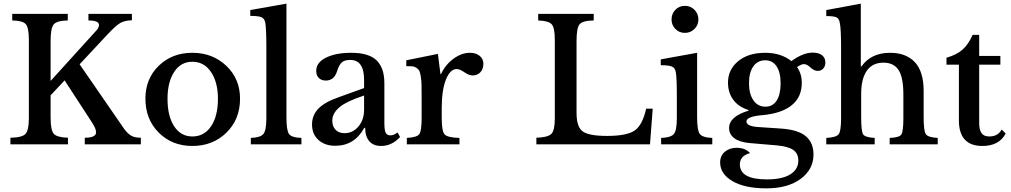

<svg xmlns="http://www.w3.org/2000/svg" viewBox="-20 -790 5532 1051"><path d="M257 -268 568 -601Q615 -651 639 -664.5Q663 -678 702 -679V-714H464V-678Q522 -678 522 -653Q522 -637 502 -617L257 -347V-566Q257 -637 274.5 -657Q292 -677 351 -678V-714H47V-678Q104 -677 121 -658Q138 -639 138 -572V-142Q138 -77 119.5 -57Q101 -37 37 -36V0H352V-36Q291 -38 274 -58Q257 -78 257 -148ZM409 -448 324 -365 482 -122Q506 -86 506 -66Q506 -36 444 -36V0H751V-36Q719 -36 699.5 -46.5Q680 -57 660 -84Z M1294 -250Q1294 -137 1219.5 -64Q1145 9 1033 9Q922 9 849 -64Q776 -137 776 -250Q776 -359 849 -430Q922 -501 1033 -501Q1144 -501 1219 -429.5Q1294 -358 1294 -250ZM1033 -452Q970 -452 933.5 -396.5Q897 -341 897 -249Q897 -154 933.5 -98.5Q970 -43 1033 -43Q1098 -43 1135.5 -99Q1173 -155 1173 -249Q1173 -340 1135 -396Q1097 -452 1033 -452Z M1350 -735 1548 -770V-148Q1548 -76 1562 -56.5Q1576 -37 1630 -35V0H1353V-35Q1406 -37 1422 -57Q1438 -77 1438 -141V-534Q1438 -633 1432 -667Q1427 -689 1410.5 -696Q1394 -703 1350 -703Z M1973 -190V-267Q1875 -235 1837 -202Q1799 -169 1799 -130Q1799 -98 1817 -79.5Q1835 -61 1866 -61Q1911 -61 1942 -97.5Q1973 -134 1973 -190ZM1840 -260 1973 -308V-353Q1973 -462 1897 -462Q1866 -462 1851 -448.5Q1836 -435 1825 -400Q1809 -349 1763 -349Q1740 -349 1725.5 -363Q1711 -377 1711 -402Q1711 -448 1764.5 -474.5Q1818 -501 1903 -501Q1999 -501 2041.5 -459.5Q2084 -418 2084 -335V-117Q2084 -77 2091.5 -63Q2099 -49 2117 -49Q2136 -49 2156 -65L2170 -40Q2125 9 2066 9Q2024 9 2001.5 -17Q1979 -43 1979 -90H1974Q1920 8 1815 8Q1759 8 1723.5 -23.5Q1688 -55 1688 -109Q1688 -159 1723 -195.5Q1758 -232 1840 -260Z M2398 -198V-145Q2398 -72 2413.5 -54.5Q2429 -37 2495 -35V0H2207V-35Q2262 -38 2275 -55.5Q2288 -73 2288 -143V-254Q2288 -299 2287.5 -323.5Q2287 -348 2283.5 -370.5Q2280 -393 2275.5 -402Q2271 -411 2260 -418.5Q2249 -426 2237.5 -427Q2226 -428 2204 -428V-460L2377 -495L2391 -385H2394Q2419 -437 2463 -469Q2507 -501 2552 -501Q2586 -501 2606 -484Q2626 -467 2626 -441Q2626 -412 2609.5 -394.5Q2593 -377 2567 -377Q2547 -377 2522 -394.5Q2497 -412 2480 -412Q2444 -412 2421 -354.5Q2398 -297 2398 -198Z M3538 0 3553 -195H3517Q3497 -105 3454 -75.5Q3411 -46 3303 -46Q3204 -46 3170 -70.5Q3136 -95 3136 -171V-566Q3136 -637 3152.5 -657Q3169 -677 3230 -678V-714H2926V-678Q2984 -676 3000.5 -656.5Q3017 -637 3017 -572V-142Q3017 -77 2998.5 -57.5Q2980 -38 2916 -36V0Z M3796 -501V-150Q3796 -77 3810.5 -57Q3825 -37 3879 -35V0H3599V-35Q3653 -37 3669 -57Q3685 -77 3685 -143V-260Q3685 -370 3679 -396Q3675 -418 3658.5 -425.5Q3642 -433 3597 -433V-465ZM3656 -683Q3656 -715 3677 -736.5Q3698 -758 3729 -758Q3760 -758 3781.5 -736.5Q3803 -715 3803 -683Q3803 -653 3781.5 -631.5Q3760 -610 3729 -610Q3698 -610 3677 -631.5Q3656 -653 3656 -683Z M4433 56Q4433 137 4363 189Q4293 241 4175 241Q4057 241 3989.5 201.5Q3922 162 3922 99Q3922 62 3948 40.5Q3974 19 4012 19Q4059 19 4086 48Q4030 63 4030 110Q4030 192 4178 192Q4262 192 4306 164.5Q4350 137 4350 89Q4350 49 4321 30Q4292 11 4234 6L4082 -7Q4028 -12 3999.5 -33.5Q3971 -55 3971 -89Q3971 -152 4077 -184V-188Q4024 -204 3994.5 -243Q3965 -282 3965 -338Q3965 -409 4020.5 -455Q4076 -501 4169 -501Q4255 -501 4312 -455.5Q4369 -410 4369 -337Q4369 -259 4314.5 -214.5Q4260 -170 4157 -160Q4066 -153 4066 -125Q4066 -100 4125 -95L4259 -86Q4351 -79 4392 -43.5Q4433 -8 4433 56ZM4498 -448Q4498 -428 4486.5 -415Q4475 -402 4456 -402Q4436 -402 4416.5 -420.5Q4397 -439 4381 -439Q4358 -439 4318 -403Q4316 -405 4288 -437Q4367 -502 4428 -502Q4462 -502 4480 -487.5Q4498 -473 4498 -448ZM4253 -334Q4253 -394 4231 -427Q4209 -460 4169 -460Q4127 -460 4103.5 -426.5Q4080 -393 4080 -335Q4080 -276 4104 -241Q4128 -206 4170 -206Q4210 -206 4231.5 -239.5Q4253 -273 4253 -334Z M4852 -501Q4940 -501 4988 -449.5Q5036 -398 5036 -293V-150Q5036 -73 5048 -55.5Q5060 -38 5113 -35V0H4850V-35Q4903 -37 4914 -54Q4925 -71 4925 -143V-272Q4925 -367 4898.5 -407Q4872 -447 4816 -447Q4756 -447 4725 -403Q4694 -359 4694 -276V-150Q4694 -72 4704.5 -55Q4715 -38 4768 -35V0H4503V-35Q4558 -38 4571 -55.5Q4584 -73 4584 -143V-528Q4584 -634 4577 -665Q4573 -688 4559 -695Q4545 -702 4503 -702V-735L4692 -770V-427H4696Q4749 -501 4852 -501Z M5229 -436H5161V-474Q5217 -490 5249 -518.5Q5281 -547 5304 -599H5340V-484H5456V-436H5340V-117Q5340 -79 5353 -61Q5366 -43 5395 -43Q5443 -43 5463 -81L5485 -59Q5449 9 5358 9Q5229 9 5229 -131Z"/></svg>

Font: Kolar Light
Style: Regular
Weight: 300
Designer: Ramakrishna Saiteja (Kannada); Shiva Nallaperumal (Latin)
Foundry: Indian Type Foundry
Version: Version 1.001;PS 1.0;hotconv 1.0.88;makeotf.lib2.5.647800